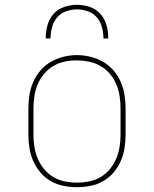

<svg xmlns="http://www.w3.org/2000/svg" viewBox="-20 -770 640 798"><path d="M300 8Q272 8 244 2.5Q216 -3 191.5 -17Q167 -31 148.5 -52.5Q130 -74 118.5 -100Q107 -126 102.5 -154Q98 -182 98 -210V-320Q98 -348 102.5 -376Q107 -404 118.5 -430Q130 -456 148.5 -477.5Q167 -499 191.5 -513Q216 -527 244 -534Q272 -541 300 -541Q328 -541 356 -534Q384 -527 408.5 -513Q433 -499 451.5 -477.5Q470 -456 481.5 -430Q493 -404 497.5 -376Q502 -348 502 -320V-210Q502 -182 497.5 -154Q493 -126 481.5 -100Q470 -74 451.5 -52.5Q433 -31 408.5 -17Q384 -3 356 2.5Q328 8 300 8ZM300 -11Q325 -11 350.5 -16Q376 -21 398 -34Q420 -47 436.5 -67Q453 -87 463 -110.5Q473 -134 477 -159.5Q481 -185 481 -210V-320Q481 -346 477 -371.5Q473 -397 463 -420.5Q453 -444 436 -464Q419 -484 396.5 -496.5Q374 -509 348.5 -514Q323 -519 298 -519Q272 -519 247 -513.5Q222 -508 200.5 -495Q179 -482 162.5 -462Q146 -442 136.5 -419Q127 -396 123 -370.5Q119 -345 119 -320V-210Q119 -185 123 -159.5Q127 -134 137 -110.5Q147 -87 163.5 -67Q180 -47 202 -34Q224 -21 249.5 -16Q275 -11 300 -11ZM170 -610Q170 -637 177 -664Q184 -691 202 -711.5Q220 -732 246.5 -741Q273 -750 300 -750Q327 -750 353.5 -741Q380 -732 398 -711.5Q416 -691 423 -664Q430 -637 430 -610H410Q410 -633 404 -656Q398 -679 383 -697Q368 -715 345.5 -723Q323 -731 300 -731Q277 -731 254.5 -723Q232 -715 217 -697Q202 -679 196 -656Q190 -633 190 -610Z"/></svg>

Font: Iosevka Curly Slab ThEx
Style: Regular
Weight: 100
Width: 7
Monospace: yes
Designer: Belleve Invis
Foundry: Belleve Invis
Version: Version 11.1.0; ttfautohint (v1.8.3)